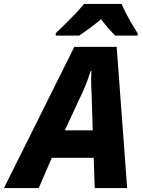

<svg xmlns="http://www.w3.org/2000/svg" viewBox="-77 -951 724 971"><path d="M-57 0 299 -714H513L566 0H402L397 -153H185L119 0ZM251 -292H392L386 -486Q384 -512 384 -539Q384 -566 385 -593H382Q374 -568 365 -543.5Q356 -519 344 -492ZM205 -771V-783Q226 -803 252.5 -829Q279 -855 304.5 -882Q330 -909 348 -931H538Q552 -897 576 -854.5Q600 -812 619 -783V-771H506Q490 -786 469 -810.5Q448 -835 434 -854Q407 -831 379.5 -810.5Q352 -790 323 -771Z"/></svg>

Font: Noto Sans Disp ExtBd
Style: Italic
Weight: 800
Italic angle: -12°
Designer: Monotype Design Team
Foundry: Monotype Imaging Inc.
Version: Version 2.000;GOOG;noto-source:20170915:90ef993387c0